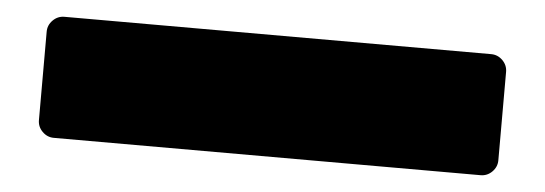

<svg xmlns="http://www.w3.org/2000/svg" viewBox="-29 -160 897 316"><g transform="rotate(5 419.5 -2.0)"><path d="M67 -102H772Q783 -102 791 -94Q799 -86 799 -75V71Q799 82 791 90Q783 98 772 98H67Q56 98 48 90Q40 82 40 71V-75Q40 -86 48 -94Q56 -102 67 -102Z"/></g></svg>

Font: Rubik One
Style: Regular
Weight: 400
Designer: Hubert and Fischer with Elvire Volk Leonovitch
Foundry: Hubert and Fischer with Elvire Volk Leonovitch
Version: Version 1.001